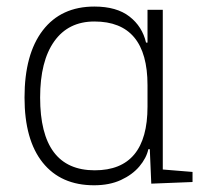

<svg xmlns="http://www.w3.org/2000/svg" viewBox="-20 -547 626 577"><path d="M262.7 9.8Q163.1 9.8 108.4 -58.3Q53.7 -126.5 53.7 -253.9Q53.7 -384.3 108.6 -455.8Q163.6 -527.3 263.7 -527.3Q330.6 -527.3 369.1 -497.3Q407.7 -467.3 418.9 -418.9H423.3V-517.6H469.2V-37.6L558.6 -30.3V0L434.6 4.9L430.2 -98.6H425.8Q419.9 -71.8 398.9 -46.9Q377.9 -22 343.5 -6.1Q309.1 9.8 262.7 9.8ZM423.3 -226.6V-291Q423.3 -482.4 263.7 -482.4Q185.5 -482.4 143.1 -422.9Q100.6 -363.3 100.6 -253.9Q100.6 -35.2 264.6 -35.2Q423.3 -35.2 423.3 -226.6Z"/></svg>

Font: Cascadia Mono NF ExtraLight
Style: Regular
Weight: 200
Monospace: yes
Designer: Aaron Bell
Foundry: Saja Typeworks
Version: Version 2404.023; ttfautohint (v1.8.4)